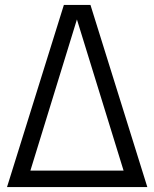

<svg xmlns="http://www.w3.org/2000/svg" viewBox="-20 -760 627 780"><path d="M8.5 0 239.5 -740H347.5L578.5 0ZM103.5 -67H482L292.5 -681Z"/></svg>

Font: Encode Sans Cnd
Style: Regular
Weight: 400
Width: 3
Designer: Multiple Designers
Foundry: Impallari Type
Version: Version 3.002; ttfautohint (v1.8.3) -l 8 -r 50 -G 200 -x 14 